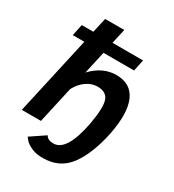

<svg xmlns="http://www.w3.org/2000/svg" viewBox="-215 -853 1057 1164"><g transform="rotate(30 313.5 -270.5)"><path d="M404 -470Q506 -470 543 -386.5Q580 -303 549 -146Q516 13 450.5 101Q385 189 271 189Q224 191 187.5 174.5Q151 158 138 140L124 123L225 55Q239 81 279 81Q373 81 414 -142Q435 -262 418 -307Q401 -352 341 -352Q300 -352 263.5 -326.5Q227 -301 203 -256L146 0H12L134 -547H53L70 -627H151L174 -730H308L285 -627H499L482 -547H268L233 -389Q309 -470 404 -470Z"/></g></svg>

Font: Raleway-v4020
Style: Bold Italic
Weight: 700
Italic angle: -12°
Designer: Matt McInerney, Pablo Impallari, Rodrigo Fuenzalida
Foundry: Matt McInerney, Pablo Impallari, Rodrigo Fuenzalida
Version: Version 4.020;PS 004.020;hotconv 1.0.88;makeotf.lib2.5.64775